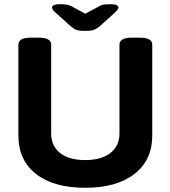

<svg xmlns="http://www.w3.org/2000/svg" viewBox="-20 -880 806 908"><path d="M383 8Q233 8 150 -57.5Q67 -123 67 -239V-669Q67 -702 127 -702H162Q222 -702 222 -669V-249Q222 -190 264 -156.5Q306 -123 383 -123Q459 -123 502 -156.5Q545 -190 545 -249V-669Q545 -702 605 -702H640Q700 -702 700 -669V-239Q700 -123 616 -57.5Q532 8 383 8ZM500 -860Q526 -860 533 -855Q540 -850 540 -845Q540 -842 537.5 -836.5Q535 -831 523 -820L453 -757Q439 -745 426 -739.5Q413 -734 383 -734Q352 -734 339 -739.5Q326 -745 312 -758L243 -820Q231 -831 228.5 -836.5Q226 -842 226 -845Q226 -850 233.5 -855Q241 -860 266 -860Q279 -860 292 -858.5Q305 -857 315 -852L383 -815L454 -853Q463 -858 475 -859Q487 -860 500 -860Z"/></svg>

Font: Asap Semi Expanded
Style: Bold
Weight: 700
Width: 6
Designer: Pablo Cosgaya
Foundry: Omnibus-Type
Version: Version 3.001; ttfautohint (v1.8.4.7-5d5b)